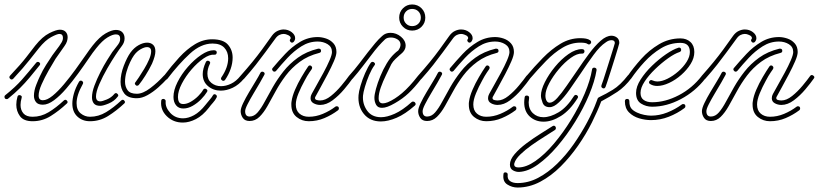

<svg xmlns="http://www.w3.org/2000/svg" viewBox="-52 -539 3668 860"><path d="M397 -65Q377 -65 368.5 -75.5Q360 -86 360 -103Q360 -126 371 -155.5Q382 -185 397.5 -215.5Q413 -246 428 -270Q443 -294 451 -306Q458 -316 472 -333Q486 -350 486 -362V-367Q486 -385 467 -385Q452 -385 429 -371Q406 -357 379 -323Q365 -306 344 -275Q323 -244 297.5 -209Q272 -174 244.5 -142Q217 -110 190 -90Q163 -70 140 -70Q118 -70 109 -82Q100 -94 100 -110Q100 -133 110.5 -159.5Q121 -186 127 -198Q139 -224 154.5 -248.5Q170 -273 183 -292Q195 -309 204.5 -321Q214 -333 220 -343Q230 -357 230 -369Q230 -387 214 -387Q204 -387 177.5 -373Q151 -359 122 -323Q104 -301 80 -270Q56 -239 7 -186Q4 -183 0 -183Q-5 -183 -8.5 -188.5Q-12 -194 -7 -200Q41 -251 65 -282Q89 -313 106 -335Q138 -375 169 -390.5Q200 -406 216 -406Q233 -406 242 -396.5Q251 -387 251 -372Q251 -364 248 -354Q245 -344 237 -333Q230 -322 219.5 -308Q209 -294 197 -276Q184 -255 166 -223.5Q148 -192 134.5 -161.5Q121 -131 121 -111Q121 -90 140 -90Q159 -90 183.5 -110Q208 -130 234.5 -161.5Q261 -193 286 -227.5Q311 -262 331 -291Q351 -320 363 -335Q393 -373 420.5 -389Q448 -405 467 -405Q486 -405 496 -394.5Q506 -384 506 -367Q506 -349 494 -333.5Q482 -318 465 -292Q449 -268 428.5 -232.5Q408 -197 393 -162.5Q378 -128 378 -107Q378 -85 397 -85Q406 -85 426.5 -93.5Q447 -102 460 -118Q463 -122 467 -122Q472 -122 476 -116.5Q480 -111 475 -106Q460 -86 435 -75.5Q410 -65 397 -65ZM561 -99Q521 -99 504.5 -120.5Q488 -142 488 -172Q488 -207 502.5 -244.5Q517 -282 532 -303Q548 -325 568.5 -336.5Q589 -348 607 -348Q623 -348 633.5 -338.5Q644 -329 644 -309Q644 -289 629 -254Q616 -227 599.5 -201Q583 -175 570 -159Q567 -155 562 -155Q557 -155 553.5 -160.5Q550 -166 555 -171Q559 -176 570 -192.5Q581 -209 594 -230.5Q607 -252 616 -273Q625 -294 625 -309Q625 -328 606 -328Q595 -328 578 -318.5Q561 -309 548 -291Q540 -280 530.5 -260Q521 -240 514.5 -217Q508 -194 508 -173Q508 -151 519.5 -135Q531 -119 561 -119Q588 -119 621.5 -144.5Q655 -170 683 -201Q686 -204 690 -204Q695 -204 698.5 -198.5Q702 -193 697 -187Q680 -168 657 -147.5Q634 -127 609 -113Q584 -99 561 -99ZM-22 -95Q-32 -95 -32 -106Q-32 -110 -28 -113Q17 -149 46 -182Q75 -215 110 -258Q113 -262 118 -262Q123 -262 126.5 -257Q130 -252 125 -246Q101 -216 80.5 -191.5Q60 -167 37.5 -144.5Q15 -122 -16 -97Q-18 -95 -22 -95ZM351 4Q317 4 294.5 -17Q272 -38 272 -75Q272 -95 279 -120Q286 -145 302 -173Q305 -178 310 -178Q315 -178 318.5 -173.5Q322 -169 319 -163Q304 -136 297.5 -115Q291 -94 291 -77Q291 -46 309.5 -31Q328 -16 351 -16Q389 -16 423 -36.5Q457 -57 491 -89Q494 -92 498 -92Q503 -92 506.5 -86Q510 -80 504 -75Q470 -43 432.5 -19.5Q395 4 351 4ZM94 4Q54 4 37.5 -18.5Q21 -41 21 -70Q21 -87 26 -105Q28 -113 35 -113Q40 -113 43.5 -109.5Q47 -106 45 -101Q40 -83 40 -69Q40 -46 53 -31Q66 -16 94 -16Q132 -16 166 -36.5Q200 -57 234 -89Q237 -92 241 -92Q246 -92 249.5 -86Q253 -80 247 -75Q213 -43 175.5 -19.5Q138 4 94 4Z M949 -177Q943 -177 939.5 -182Q936 -187 940 -193Q970 -237 970 -278Q970 -307 952.5 -325.5Q935 -344 900 -344Q848 -344 798.5 -298.5Q749 -253 697 -185Q694 -182 691 -182Q686 -182 682.5 -188Q679 -194 683 -200Q717 -245 751 -282Q785 -319 821.5 -341Q858 -363 898 -363Q948 -363 969 -339Q990 -315 990 -281Q990 -256 981 -230Q972 -204 956 -181Q953 -177 949 -177ZM769 -53Q748 -53 736.5 -67.5Q725 -82 725 -105Q725 -135 743 -171Q761 -207 789.5 -239.5Q818 -272 849 -293Q880 -314 905 -314Q919 -314 919 -304Q919 -300 916 -296.5Q913 -293 908 -294Q887 -296 859.5 -277Q832 -258 806 -228Q780 -198 762.5 -164.5Q745 -131 745 -104Q745 -91 750 -82Q755 -73 769 -73Q785 -73 803 -83.5Q821 -94 836 -109Q851 -124 858 -137Q861 -142 866 -142Q871 -142 875 -137.5Q879 -133 875 -127Q866 -112 849 -94.5Q832 -77 811 -65Q790 -53 769 -53ZM937 -133Q904 -133 880 -153Q856 -173 856 -207Q856 -219 859.5 -232.5Q863 -246 870 -261Q873 -267 879 -267Q884 -267 887.5 -263Q891 -259 888 -253Q882 -241 879.5 -230Q877 -219 877 -209Q877 -182 895 -167.5Q913 -153 938 -153Q960 -153 983 -164Q1006 -175 1025 -199Q1028 -203 1032 -203Q1037 -203 1041 -197.5Q1045 -192 1041 -187Q1018 -159 990.5 -146Q963 -133 937 -133ZM767 10Q724 10 695 -18.5Q666 -47 670 -86Q670 -96 680 -96Q684 -96 687.5 -92.5Q691 -89 690 -84Q688 -58 710.5 -33.5Q733 -9 768 -9Q791 -9 817 -23Q843 -37 869 -70Q869 -70 875.5 -78Q882 -86 890 -95.5Q898 -105 901 -111Q904 -117 909 -117Q914 -117 917.5 -112.5Q921 -108 918 -102Q912 -90 902 -79Q892 -68 884 -57Q856 -21 825.5 -5.5Q795 10 767 10Z M1033 -182Q1028 -182 1024.5 -188Q1021 -194 1025 -199Q1056 -234 1078.5 -261.5Q1101 -289 1121.5 -317Q1142 -345 1166 -379Q1177 -394 1191 -400.5Q1205 -407 1218 -407Q1239 -407 1254.5 -395Q1270 -383 1270 -368Q1270 -359 1263 -351Q1260 -348 1256 -348Q1251 -348 1247.5 -353.5Q1244 -359 1249 -365Q1250 -366 1250 -369Q1250 -372 1247 -376Q1244 -380 1233 -384Q1226 -387 1218 -387Q1209 -387 1199.5 -382.5Q1190 -378 1182 -367Q1157 -333 1136.5 -305Q1116 -277 1094 -249Q1072 -221 1041 -186Q1038 -182 1033 -182ZM1382 -69Q1366 -69 1352.5 -76.5Q1339 -84 1339 -99Q1339 -109 1344 -118Q1351 -131 1366 -157.5Q1381 -184 1397 -213.5Q1413 -243 1424 -268.5Q1435 -294 1435 -306Q1435 -329 1415.5 -341Q1396 -353 1371 -353Q1332 -353 1298 -331.5Q1264 -310 1236 -280Q1208 -250 1185 -222Q1182 -218 1177 -218Q1172 -218 1168.5 -223.5Q1165 -229 1169 -234Q1195 -265 1225 -297Q1255 -329 1291.5 -351Q1328 -373 1371 -373Q1389 -373 1408.5 -366.5Q1428 -360 1441.5 -345Q1455 -330 1455 -306Q1455 -291 1443.5 -264.5Q1432 -238 1416 -207.5Q1400 -177 1385 -150Q1370 -123 1362 -108Q1359 -104 1359 -100Q1359 -93 1367 -91Q1375 -89 1382 -89Q1405 -89 1430 -109Q1455 -129 1477 -155.5Q1499 -182 1511 -199Q1514 -203 1518 -203Q1523 -203 1527.5 -198Q1532 -193 1527 -187Q1513 -167 1489.5 -139Q1466 -111 1438 -90Q1410 -69 1382 -69ZM1066 3Q1045 3 1035.5 -11Q1026 -25 1026 -41Q1026 -54 1037 -77Q1048 -100 1063.5 -126Q1079 -152 1093 -175Q1107 -198 1114 -212Q1117 -218 1123 -218Q1128 -218 1131.5 -214Q1135 -210 1132 -204Q1126 -192 1112.5 -169Q1099 -146 1083.5 -120Q1068 -94 1057 -72.5Q1046 -51 1046 -41Q1046 -17 1066 -17Q1086 -17 1102 -35.5Q1118 -54 1134 -84Q1150 -114 1170 -149Q1190 -184 1217 -218.5Q1244 -253 1282 -280.5Q1320 -308 1373 -321H1376Q1386 -321 1386 -311Q1386 -304 1378 -302Q1327 -289 1290.5 -262Q1254 -235 1228 -200.5Q1202 -166 1182.5 -130Q1163 -94 1146 -64Q1129 -34 1110 -15.5Q1091 3 1066 3ZM1331 4Q1300 4 1276.5 -15Q1253 -34 1253 -70Q1253 -74 1253 -77.5Q1253 -81 1254 -85Q1257 -108 1269.5 -137Q1282 -166 1298.5 -194Q1315 -222 1328 -241Q1331 -246 1336 -246Q1341 -246 1344.5 -241Q1348 -236 1344 -229Q1344 -229 1334 -214.5Q1324 -200 1312 -177Q1297 -150 1285 -121Q1273 -92 1273 -71Q1273 -44 1289.5 -30Q1306 -16 1331 -16Q1363 -16 1394 -29Q1425 -42 1450 -61Q1452 -63 1456 -63Q1466 -63 1466 -53Q1466 -48 1462 -45Q1434 -24 1401 -10Q1368 4 1331 4Z M1794 -402Q1770 -402 1753 -419Q1736 -436 1736 -460Q1736 -485 1753 -502Q1770 -519 1794 -519Q1819 -519 1836 -502Q1853 -485 1853 -460Q1853 -436 1836 -419Q1819 -402 1794 -402ZM1794 -422Q1811 -422 1822 -433Q1833 -444 1833 -460Q1833 -477 1822 -488Q1811 -499 1794 -499Q1778 -499 1767 -488Q1756 -477 1756 -460Q1756 -444 1767 -433Q1778 -422 1794 -422ZM1659 -56Q1640 -56 1632.5 -70Q1625 -84 1625 -101Q1625 -115 1632 -141Q1639 -167 1651.5 -197.5Q1664 -228 1680 -254.5Q1696 -281 1713 -297Q1722 -306 1732 -313Q1742 -327 1742 -339Q1742 -354 1728.5 -362.5Q1715 -371 1699 -371Q1682 -371 1673 -363Q1659 -350 1643.5 -332.5Q1628 -315 1611 -292Q1593 -269 1573 -242.5Q1553 -216 1527 -186Q1524 -182 1519 -182Q1514 -182 1510.5 -188Q1507 -194 1511 -199Q1537 -228 1557.5 -255Q1578 -282 1595 -304Q1613 -327 1628.5 -345.5Q1644 -364 1660 -378Q1675 -392 1697 -392Q1723 -392 1744 -374.5Q1765 -357 1765 -334Q1765 -314 1744 -297L1739 -293Q1729 -284 1718.5 -274Q1708 -264 1701 -252Q1690 -229 1676.5 -201.5Q1663 -174 1653.5 -147Q1644 -120 1644 -99Q1644 -76 1663 -76Q1672 -76 1685 -81Q1716 -94 1749 -122Q1782 -150 1820 -199Q1823 -203 1827 -203Q1833 -203 1837 -197.5Q1841 -192 1836 -187Q1805 -147 1778.5 -122Q1752 -97 1717 -77Q1698 -66 1684 -61Q1670 -56 1659 -56ZM1654 5Q1605 5 1577.5 -29Q1550 -63 1554 -113Q1555 -128 1563 -155.5Q1571 -183 1583.5 -211.5Q1596 -240 1609 -258Q1612 -262 1617 -262Q1622 -262 1626 -257Q1630 -252 1625 -246Q1613 -230 1601.5 -203Q1590 -176 1582.5 -150Q1575 -124 1574 -111Q1571 -74 1592 -44Q1613 -14 1655 -14Q1681 -14 1716 -29.5Q1751 -45 1792 -82Q1794 -84 1798 -84Q1805 -84 1808.5 -77.5Q1812 -71 1806 -66Q1763 -28 1724.5 -11.5Q1686 5 1654 5Z M1828 -182Q1823 -182 1819.5 -188Q1816 -194 1820 -199Q1851 -234 1873.5 -261.5Q1896 -289 1916.5 -317Q1937 -345 1961 -379Q1972 -394 1986 -400.5Q2000 -407 2013 -407Q2034 -407 2049.5 -395Q2065 -383 2065 -368Q2065 -359 2058 -351Q2055 -348 2051 -348Q2046 -348 2042.5 -353.5Q2039 -359 2044 -365Q2045 -366 2045 -369Q2045 -372 2042 -376Q2039 -380 2028 -384Q2021 -387 2013 -387Q2004 -387 1994.5 -382.5Q1985 -378 1977 -367Q1952 -333 1931.5 -305Q1911 -277 1889 -249Q1867 -221 1836 -186Q1833 -182 1828 -182ZM2177 -69Q2161 -69 2147.5 -76.5Q2134 -84 2134 -99Q2134 -109 2139 -118Q2146 -131 2161 -157.5Q2176 -184 2192 -213.5Q2208 -243 2219 -268.5Q2230 -294 2230 -306Q2230 -329 2210.5 -341Q2191 -353 2166 -353Q2127 -353 2093 -331.5Q2059 -310 2031 -280Q2003 -250 1980 -222Q1977 -218 1972 -218Q1967 -218 1963.5 -223.5Q1960 -229 1964 -234Q1990 -265 2020 -297Q2050 -329 2086.5 -351Q2123 -373 2166 -373Q2184 -373 2203.5 -366.5Q2223 -360 2236.5 -345Q2250 -330 2250 -306Q2250 -291 2238.5 -264.5Q2227 -238 2211 -207.5Q2195 -177 2180 -150Q2165 -123 2157 -108Q2154 -104 2154 -100Q2154 -93 2162 -91Q2170 -89 2177 -89Q2200 -89 2225 -109Q2250 -129 2272 -155.5Q2294 -182 2306 -199Q2309 -203 2313 -203Q2318 -203 2322.5 -198Q2327 -193 2322 -187Q2308 -167 2284.5 -139Q2261 -111 2233 -90Q2205 -69 2177 -69ZM1861 3Q1840 3 1830.5 -11Q1821 -25 1821 -41Q1821 -54 1832 -77Q1843 -100 1858.5 -126Q1874 -152 1888 -175Q1902 -198 1909 -212Q1912 -218 1918 -218Q1923 -218 1926.5 -214Q1930 -210 1927 -204Q1921 -192 1907.5 -169Q1894 -146 1878.5 -120Q1863 -94 1852 -72.5Q1841 -51 1841 -41Q1841 -17 1861 -17Q1881 -17 1897 -35.5Q1913 -54 1929 -84Q1945 -114 1965 -149Q1985 -184 2012 -218.5Q2039 -253 2077 -280.5Q2115 -308 2168 -321H2171Q2181 -321 2181 -311Q2181 -304 2173 -302Q2122 -289 2085.5 -262Q2049 -235 2023 -200.5Q1997 -166 1977.5 -130Q1958 -94 1941 -64Q1924 -34 1905 -15.5Q1886 3 1861 3ZM2126 4Q2095 4 2071.5 -15Q2048 -34 2048 -70Q2048 -74 2048 -77.5Q2048 -81 2049 -85Q2052 -108 2064.5 -137Q2077 -166 2093.5 -194Q2110 -222 2123 -241Q2126 -246 2131 -246Q2136 -246 2139.5 -241Q2143 -236 2139 -229Q2139 -229 2129 -214.5Q2119 -200 2107 -177Q2092 -150 2080 -121Q2068 -92 2068 -71Q2068 -44 2084.5 -30Q2101 -16 2126 -16Q2158 -16 2189 -29Q2220 -42 2245 -61Q2247 -63 2251 -63Q2261 -63 2261 -53Q2261 -48 2257 -45Q2229 -24 2196 -10Q2163 4 2126 4Z M2410 -59Q2386 -59 2378.5 -78.5Q2371 -98 2371 -111Q2371 -136 2388.5 -171Q2406 -206 2434 -240Q2462 -274 2494 -296.5Q2526 -319 2554 -319Q2566 -319 2566 -309Q2566 -305 2563 -301.5Q2560 -298 2555 -299Q2533 -300 2505 -280Q2477 -260 2451 -229Q2425 -198 2408 -166Q2391 -134 2391 -111Q2391 -97 2396 -88Q2401 -79 2410 -79Q2425 -79 2444 -100Q2463 -121 2486 -154.5Q2509 -188 2534 -224Q2560 -263 2586.5 -298.5Q2613 -334 2638.5 -356.5Q2664 -379 2687 -379Q2700 -379 2711 -371Q2722 -363 2722 -346Q2722 -344 2716 -324.5Q2710 -305 2701.5 -277Q2693 -249 2684 -221.5Q2675 -194 2668.5 -173.5Q2662 -153 2660 -149Q2657 -143 2652 -143Q2647 -143 2643.5 -147Q2640 -151 2642 -157Q2644 -161 2650.5 -181Q2657 -201 2665.5 -228Q2674 -255 2682.5 -282Q2691 -309 2696.5 -327Q2702 -345 2702 -346Q2702 -359 2687 -359Q2674 -359 2661 -349Q2636 -333 2607 -293.5Q2578 -254 2549 -210Q2524 -173 2499.5 -138Q2475 -103 2452 -81Q2429 -59 2410 -59ZM2311 -181Q2306 -181 2303 -185.5Q2300 -190 2304 -196Q2341 -240 2379 -279Q2417 -318 2458.5 -343Q2500 -368 2547 -368Q2561 -368 2572.5 -366Q2584 -364 2592 -358Q2596 -355 2596 -350Q2596 -345 2591 -341.5Q2586 -338 2580 -342Q2573 -348 2547 -348Q2506 -348 2468 -325.5Q2430 -303 2394 -266Q2358 -229 2321 -186Q2317 -181 2311 -181ZM2274 231Q2261 232 2246.5 224.5Q2232 217 2232 198Q2232 176 2253 151.5Q2274 127 2305.5 103.5Q2337 80 2369 60Q2401 40 2423 26Q2427 24 2428 24Q2433 24 2435.5 27.5Q2438 31 2438 35Q2438 40 2434 43Q2416 55 2387 73Q2358 91 2329 111.5Q2300 132 2278.5 153Q2257 174 2252 192Q2252 193 2251.5 194.5Q2251 196 2251 197Q2251 211 2270 211Q2305 211 2346.5 182Q2388 153 2429 104.5Q2470 56 2506 -2.5Q2542 -61 2567 -120Q2592 -179 2600 -228Q2601 -236 2610 -236Q2614 -236 2617.5 -233Q2621 -230 2620 -224Q2612 -175 2587 -115Q2562 -55 2525 5Q2488 65 2445 115.5Q2402 166 2358 197.5Q2314 229 2274 231ZM2266 301Q2242 301 2220.5 287.5Q2199 274 2203 242Q2203 233 2212 233Q2216 233 2219.5 236Q2223 239 2222 244Q2220 263 2232.5 272Q2245 281 2266 281Q2314 281 2358.5 257.5Q2403 234 2443.5 194.5Q2484 155 2517.5 107Q2551 59 2577.5 9.5Q2604 -40 2620 -84Q2624 -95 2625.5 -98.5Q2627 -102 2638 -107Q2660 -117 2693 -137Q2726 -157 2761 -202Q2764 -206 2769 -206Q2774 -206 2777.5 -200.5Q2781 -195 2777 -190Q2747 -150 2713 -127.5Q2679 -105 2641 -85Q2625 -42 2599 10Q2573 62 2537.5 113Q2502 164 2459.5 206.5Q2417 249 2368 275Q2319 301 2266 301ZM2383 6Q2346 6 2321 -17Q2296 -40 2296 -80Q2296 -85 2296.5 -91Q2297 -97 2298 -103Q2299 -111 2307 -111Q2318 -111 2318 -101Q2318 -96 2317 -90.5Q2316 -85 2316 -81Q2316 -50 2335 -32Q2354 -14 2382 -14Q2413 -14 2450 -36Q2487 -58 2519 -109Q2522 -114 2527 -114Q2532 -114 2535.5 -109.5Q2539 -105 2535 -99Q2501 -45 2460.5 -19.5Q2420 6 2383 6Z M2892 -154Q2874 -154 2861 -162Q2855 -165 2855 -170Q2855 -175 2859.5 -178.5Q2864 -182 2870 -179Q2882 -174 2892 -174Q2913 -174 2938 -186.5Q2963 -199 2986 -219Q3009 -239 3023.5 -262Q3038 -285 3038 -306Q3038 -347 2996 -347Q2949 -347 2908.5 -322.5Q2868 -298 2834.5 -261.5Q2801 -225 2775 -187Q2772 -182 2767 -182Q2762 -182 2758.5 -187Q2755 -192 2759 -198Q2785 -236 2820 -275Q2855 -314 2899.5 -340.5Q2944 -367 2996 -367Q3023 -367 3040.5 -351Q3058 -335 3058 -306Q3058 -279 3041.5 -252.5Q3025 -226 2999.5 -203.5Q2974 -181 2945 -167.5Q2916 -154 2892 -154ZM2869 -61Q2842 -61 2819.5 -75Q2797 -89 2797 -123Q2797 -151 2817.5 -183Q2838 -215 2868.5 -244.5Q2899 -274 2931 -296Q2963 -318 2986 -325Q2987 -325 2987.5 -325.5Q2988 -326 2989 -326Q2999 -326 2999 -315Q2999 -309 2992 -306Q2970 -299 2940.5 -278Q2911 -257 2882.5 -229.5Q2854 -202 2835.5 -174Q2817 -146 2817 -123Q2817 -101 2831.5 -91Q2846 -81 2869 -81Q2928 -81 2988.5 -112.5Q3049 -144 3092 -200Q3095 -204 3099 -204Q3105 -204 3108.5 -198.5Q3112 -193 3107 -187Q3062 -129 2997.5 -95Q2933 -61 2869 -61ZM2864 -1Q2838 -1 2811 -9Q2784 -17 2765.5 -35.5Q2747 -54 2747 -85Q2747 -96 2757 -96Q2767 -96 2767 -85Q2767 -66 2774.5 -55Q2782 -44 2801 -35Q2816 -28 2833.5 -24.5Q2851 -21 2864 -21Q2901 -21 2936.5 -35Q2972 -49 3002 -71Q3004 -73 3008 -73Q3018 -73 3018 -63Q3018 -58 3014 -55Q2982 -31 2943.5 -16Q2905 -1 2864 -1Z M3099 -182Q3094 -182 3090.5 -188Q3087 -194 3091 -199Q3122 -234 3144.5 -261.5Q3167 -289 3187.5 -317Q3208 -345 3232 -379Q3243 -394 3257 -400.5Q3271 -407 3284 -407Q3305 -407 3320.5 -395Q3336 -383 3336 -368Q3336 -359 3329 -351Q3326 -348 3322 -348Q3317 -348 3313.5 -353.5Q3310 -359 3315 -365Q3316 -366 3316 -369Q3316 -372 3313 -376Q3310 -380 3299 -384Q3292 -387 3284 -387Q3275 -387 3265.5 -382.5Q3256 -378 3248 -367Q3223 -333 3202.5 -305Q3182 -277 3160 -249Q3138 -221 3107 -186Q3104 -182 3099 -182ZM3448 -69Q3432 -69 3418.5 -76.5Q3405 -84 3405 -99Q3405 -109 3410 -118Q3417 -131 3432 -157.5Q3447 -184 3463 -213.5Q3479 -243 3490 -268.5Q3501 -294 3501 -306Q3501 -329 3481.5 -341Q3462 -353 3437 -353Q3398 -353 3364 -331.5Q3330 -310 3302 -280Q3274 -250 3251 -222Q3248 -218 3243 -218Q3238 -218 3234.5 -223.5Q3231 -229 3235 -234Q3261 -265 3291 -297Q3321 -329 3357.5 -351Q3394 -373 3437 -373Q3455 -373 3474.5 -366.5Q3494 -360 3507.5 -345Q3521 -330 3521 -306Q3521 -291 3509.5 -264.5Q3498 -238 3482 -207.5Q3466 -177 3451 -150Q3436 -123 3428 -108Q3425 -104 3425 -100Q3425 -93 3433 -91Q3441 -89 3448 -89Q3471 -89 3496 -109Q3521 -129 3543 -155.5Q3565 -182 3577 -199Q3580 -203 3584 -203Q3589 -203 3593.5 -198Q3598 -193 3593 -187Q3579 -167 3555.5 -139Q3532 -111 3504 -90Q3476 -69 3448 -69ZM3132 3Q3111 3 3101.5 -11Q3092 -25 3092 -41Q3092 -54 3103 -77Q3114 -100 3129.5 -126Q3145 -152 3159 -175Q3173 -198 3180 -212Q3183 -218 3189 -218Q3194 -218 3197.5 -214Q3201 -210 3198 -204Q3192 -192 3178.5 -169Q3165 -146 3149.5 -120Q3134 -94 3123 -72.5Q3112 -51 3112 -41Q3112 -17 3132 -17Q3152 -17 3168 -35.5Q3184 -54 3200 -84Q3216 -114 3236 -149Q3256 -184 3283 -218.5Q3310 -253 3348 -280.5Q3386 -308 3439 -321H3442Q3452 -321 3452 -311Q3452 -304 3444 -302Q3393 -289 3356.5 -262Q3320 -235 3294 -200.5Q3268 -166 3248.5 -130Q3229 -94 3212 -64Q3195 -34 3176 -15.5Q3157 3 3132 3ZM3397 4Q3366 4 3342.5 -15Q3319 -34 3319 -70Q3319 -74 3319 -77.5Q3319 -81 3320 -85Q3323 -108 3335.5 -137Q3348 -166 3364.5 -194Q3381 -222 3394 -241Q3397 -246 3402 -246Q3407 -246 3410.5 -241Q3414 -236 3410 -229Q3410 -229 3400 -214.5Q3390 -200 3378 -177Q3363 -150 3351 -121Q3339 -92 3339 -71Q3339 -44 3355.5 -30Q3372 -16 3397 -16Q3429 -16 3460 -29Q3491 -42 3516 -61Q3518 -63 3522 -63Q3532 -63 3532 -53Q3532 -48 3528 -45Q3500 -24 3467 -10Q3434 4 3397 4Z"/></svg>

Font: Neonderthaw
Style: Regular
Weight: 400
Designer: Robert E. Leuschke
Foundry: Robert E. Leuschke
Version: Version 1.010; ttfautohint (v1.8.3)